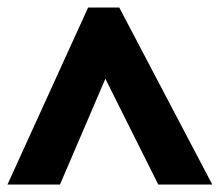

<svg xmlns="http://www.w3.org/2000/svg" viewBox="-28 -737 586 512"><path d="M-8 -245 207 -717H290L538 -245H394L253 -527L132 -245Z"/></svg>

Font: Noto Sans Thai Black
Style: Regular
Weight: 900
Version: Version 2.001